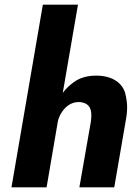

<svg xmlns="http://www.w3.org/2000/svg" viewBox="-20 -800 591 820"><path d="M313 -780H163L29 0H179L227 -281C237 -327 274 -364 314 -364C316 -364 319 -364 321 -364C371 -360 370 -320 370 -305C370 -297 369 -289 368 -280L319 0H468L520 -302C522 -316 523 -329 523 -342C523 -360 520 -380 515 -401C504 -442 464 -477 391 -477C353 -477 321 -468 295 -449C277 -436 261 -421 248 -403Z"/></svg>

Font: Jost
Style: Bold Italic
Weight: 700
Italic angle: -5°
Version: Version 3.710